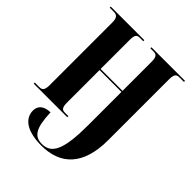

<svg xmlns="http://www.w3.org/2000/svg" viewBox="-262 -860 1258 1258"><g transform="rotate(45 366.5 -231.0)"><path d="M343 252C521 252 628 147 628 -83V-645C628 -691 639 -704 665 -704H709V-714H398V-704H427C456 -704 466 -691 466 -645V-378H263V-647C263 -691 273 -704 298 -704H332V-714H21V-704H58C89 -704 102 -691 102 -644V-68C102 -24 91 -10 64 -10H21V0H332V-10H298C273 -10 263 -24 263 -68V-368H466V-65C466 161 431 242 339 242C267 242 237 196 232 55C170 56 142 86 142 128C142 187 184 220 231 236C269 249 310 252 343 252Z"/></g></svg>

Font: Noto Serif Display Condensed ExtraBold
Style: Regular
Weight: 800
Width: 3
Designer: Monotype Design Team
Foundry: Monotype Imaging Inc.
Version: Version 2.009